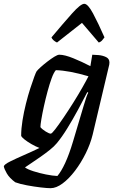

<svg xmlns="http://www.w3.org/2000/svg" viewBox="-87 -787 613 1007"><path d="M178 200Q161 200 126.5 196Q92 192 54.5 185Q17 178 -7 169Q-37 147 -51 123Q-65 99 -67 85Q-64 75 -34 60Q-4 45 38.5 26.5Q81 8 120 -11Q99 -19 77.5 -31.5Q56 -44 41 -56Q26 -68 24 -75Q24 -112 31 -155.5Q38 -199 49 -243Q60 -287 72 -324Q84 -361 93 -385Q102 -409 105 -413Q111 -421 126.5 -435Q142 -449 161.5 -464Q181 -479 198 -489.5Q215 -500 224 -500Q252 -500 297.5 -481.5Q343 -463 387 -440L397 -500Q409 -500 430.5 -498Q452 -496 469.5 -487.5Q487 -479 487 -459Q487 -453 486 -448L399 -81Q387 -32 362.5 17.5Q338 67 306.5 108.5Q275 150 241.5 175Q208 200 178 200ZM179 -86Q185 -86 203 -109.5Q221 -133 246.5 -170.5Q272 -208 298 -249.5Q324 -291 345 -328Q366 -365 377 -387Q326 -402 283.5 -410Q241 -418 206 -419Q195 -407 184 -377Q173 -347 162.5 -308Q152 -269 143.5 -230.5Q135 -192 130 -162Q125 -132 125 -120Q135 -108 153 -97Q171 -86 179 -86ZM214 136Q234 113 255 67.5Q276 22 296 -45L352 -233Q359 -257 365.5 -276Q372 -295 376 -301L371 -304Q350 -263 322.5 -212Q295 -161 266 -114Q237 -67 211 -36Q197 -19 174.5 -1Q152 17 127 34.5Q102 52 79.5 67Q57 82 44 91Q57 101 88 111Q119 121 154 128Q189 135 214 136ZM212 -564Q201 -569 193 -576.5Q185 -584 183 -591Q246 -666 291 -716.5Q336 -767 355 -767Q374 -767 401 -716.5Q428 -666 461 -591Q456 -585 449.5 -576.5Q443 -568 431 -564L343 -667Z"/></svg>

Font: Texturina SemiBold
Style: Italic
Weight: 600
Italic angle: -11°
Designer: Guillermo Torres Carreño
Foundry: Omnibus-Type
Version: Version 1.002; ttfautohint (v1.8.3)